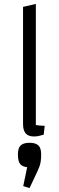

<svg xmlns="http://www.w3.org/2000/svg" viewBox="-20 -685 298 975"><path d="M162 -50Q169 -49 181.5 -47.5Q194 -46 207 -46L202 -1Q185 4 174.5 6Q164 8 152 8Q124 8 110.5 -7.5Q97 -23 97 -55V-650L162 -665ZM130 270 98 260 118 164Q95 162 83 148.5Q71 135 71 99Q71 66 85.5 53Q100 40 130 40Q160 40 174.5 53Q189 66 189 99Q189 139 180 161.5Q171 184 157 213Z"/></svg>

Font: Changa ExtraLight
Style: Regular
Weight: 250
Designer: Eduardo Rodriguez Tunni
Foundry: Eduardo Rodriguez Tunni
Version: Version 3.002; ttfautohint (v1.8.2)